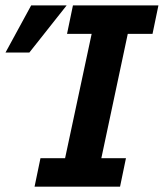

<svg xmlns="http://www.w3.org/2000/svg" viewBox="-20 -696 611 716"><path d="M427.7 0H108.9L130.9 -106H222.7L321.8 -569.8H230L252 -675.8H570.8L548.8 -569.8H456.5L357.9 -106H449.7ZM228.5 -675.8 89.4 -500H0.5L96.2 -675.8Z"/></svg>

Font: Clear Sans
Style: Bold Italic
Weight: 700
Italic angle: -12°
Foundry: Intel Corporation
Version: Version 1.00